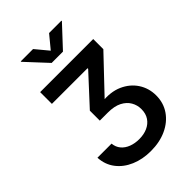

<svg xmlns="http://www.w3.org/2000/svg" viewBox="-273 -876 1179 1179"><g transform="rotate(-45 316.5 -286.5)"><path d="M315.9 191.4Q244.1 191.4 186 166.5Q127.9 141.6 93 95.9Q58.1 50.3 54.7 -12.2H177.2Q180.2 20 199.2 42.7Q218.3 65.4 249 77.1Q279.8 88.9 317.4 88.9Q357.4 88.9 388.9 75Q420.4 61 438.7 33.9Q457 6.8 457 -32.7Q457 -67.4 439.9 -96.9Q422.9 -126.5 387.5 -144.8Q352.1 -163.1 295.4 -163.1H226.1V-249.5L400.4 -438.5V-443.8H90.8V-545.9H551.8V-458L316.4 -210V-233.4Q397 -242.7 456.1 -216.6Q515.1 -190.4 547.9 -140.4Q580.6 -90.3 580.6 -27.8Q580.6 37.1 546.4 86.7Q512.2 136.2 452.6 163.8Q393.1 191.4 315.9 191.4ZM247.1 -763.7 316.9 -679.7 386.2 -763.7H493.7V-759.8L365.7 -622.6H267.6L140.1 -759.8V-763.7Z"/></g></svg>

Font: Inter Cardless
Style: Medium
Weight: 500
Designer: Rasmus Andersson
Foundry: rsms
Version: Version 4.001;git-9221beed3